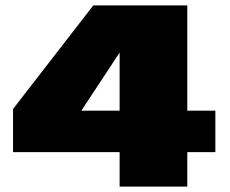

<svg xmlns="http://www.w3.org/2000/svg" viewBox="-20 -695 856 715"><path d="M425.5 0H677.5V-128.5H782V-283H677.5V-675H327.5L28.5 -289V-128.5H425.5ZM283 -283 425 -498.5H425.5V-283Z"/></svg>

Font: Anybody Expanded Black
Style: Regular
Weight: 900
Width: 7
Designer: Tyler Finck
Foundry: Etcetera Type Company
Version: Version 1.113;gftools[0.9.25]